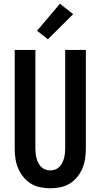

<svg xmlns="http://www.w3.org/2000/svg" viewBox="-20 -1003 540 1031"><path d="M250 8Q223 8 196 2.5Q169 -3 146 -17Q123 -31 105.5 -52.5Q88 -74 77.5 -99Q67 -124 63 -151Q59 -178 59 -205V-735H170V-205Q170 -192 171.5 -178.5Q173 -165 176.5 -152.5Q180 -140 186 -128Q192 -116 201.5 -106.5Q211 -97 224 -92.5Q237 -88 250 -88Q263 -88 276 -92.5Q289 -97 298.5 -106.5Q308 -116 314 -128Q320 -140 323.5 -152.5Q327 -165 328.5 -178.5Q330 -192 330 -205V-735H441V-205Q441 -178 437 -151Q433 -124 422.5 -99Q412 -74 394.5 -52.5Q377 -31 354 -17Q331 -3 304 2.5Q277 8 250 8ZM237 -792 179 -838 302 -983 373 -927Z"/></svg>

Font: Iosevka Web
Style: Bold
Weight: 700
Monospace: yes
Designer: Belleve Invis
Foundry: Belleve Invis
Version: Version 28.0.3; ttfautohint (v1.8.3)